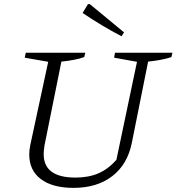

<svg xmlns="http://www.w3.org/2000/svg" viewBox="-20 -903 857 932"><path d="M337 9Q235 9 178.5 -33.5Q122 -76 122 -153Q122 -162 123 -173Q124 -184 127 -199L214 -603L100 -623L105 -647H394L389 -626Q348 -611 278 -604L196 -197Q194 -183 193 -173Q192 -163 192 -155Q192 -41 346 -41Q410 -41 457.5 -61.5Q505 -82 545 -127L645 -603L534 -623L538 -647H817L812 -626Q768 -611 699 -604L620 -210Q599 -105 525 -48Q451 9 337 9ZM570 -727Q520 -753 473.5 -781Q427 -809 381 -840L407 -883H416L582 -746Z"/></svg>

Font: Piazzolla SC Light
Style: Italic
Weight: 300
Italic angle: -11.3°
Designer: Juan Pablo del Peral
Foundry: Huerta Tipografica
Version: Version 1.330